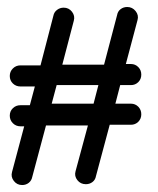

<svg xmlns="http://www.w3.org/2000/svg" viewBox="-20 -493 449 546"><path d="M275.9 -309.1 313 -450.2Q314.9 -460.9 323 -467Q331.1 -473.1 341.8 -473.1Q356.4 -473.1 365.7 -461.4Q375 -449.7 371.1 -436L337.9 -311H352.1Q364.7 -311 373.3 -302.2Q381.8 -293.5 381.8 -280.8Q381.8 -268.1 373.3 -259.5Q364.7 -251 352.1 -251H321.8L308.1 -198.2H352.1Q364.7 -198.2 373.3 -189.5Q381.8 -180.7 381.8 -168Q381.8 -155.3 373.3 -146.7Q364.7 -138.2 352.1 -138.2H292L252.9 7.8Q251 18.6 242.9 24.7Q234.9 30.8 224.1 30.8Q209 30.8 200 19.3Q190.9 7.8 194.8 -5.9L230 -136.2H110.8L71.8 9.8Q69.8 20.5 61.8 26.9Q53.7 33.2 43 33.2Q28.3 33.2 19.3 21.5Q10.3 9.8 14.2 -3.9L48.8 -133.8H38.1Q25.4 -133.8 16.6 -142.6Q7.8 -151.4 7.8 -164.1Q7.8 -176.8 16.6 -185.3Q25.4 -193.8 38.1 -193.8H64.9L79.1 -247.1H38.1Q25.4 -247.1 16.6 -255.6Q7.8 -264.2 7.8 -276.9Q7.8 -289.6 16.6 -298.3Q25.4 -307.1 38.1 -307.1H95.2L131.8 -448.2Q133.8 -458.5 142.1 -464.8Q150.4 -471.2 161.1 -471.2Q175.8 -471.2 184.8 -459.5Q193.8 -447.8 189.9 -434.1L157.2 -309.1ZM127 -198.2H246.1L259.8 -251H141.1Z"/></svg>

Font: Beon
Style: Regular
Weight: 400
Designer: BSozoo
Foundry: BSozoo
Version: Version 1.001;PS 001.001;hotconv 1.0.70;makeotf.lib2.5.58329